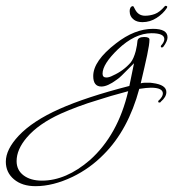

<svg xmlns="http://www.w3.org/2000/svg" viewBox="-317 -305 603 659"><path d="M-195 334Q-241 334 -269 310.5Q-297 287 -297 250Q-297 208 -253 161Q-205 110 -113 69Q-21 28 127 -10L143 -88L128 -73Q112 -57 101.5 -46.5Q91 -36 83 -31Q52 -8 31 -8Q3 -8 3 -44Q3 -96 81 -156Q145 -206 208 -206Q258 -206 258 -177Q258 -164 244 -145Q241 -142 239 -142Q235 -142 235 -146Q235 -148 237 -150Q247 -161 247 -171Q247 -191 203 -191Q146 -191 88 -136Q35 -85 35 -52Q35 -39 48 -39Q58 -39 71 -46Q107 -62 132 -91Q142 -104 149 -130Q154 -151 155 -166Q158 -178 178 -178Q196 -178 196 -169Q196 -153 188 -115.5Q180 -78 166 -19Q173 -21 179 -21Q185 -21 191 -21Q195 -21 199 -21Q203 -21 207 -20Q254 -14 254 11Q254 28 235 44Q234 47 230 47Q226 47 226 44Q226 40 229 39Q242 26 242 16Q242 -4 201 -4Q194 -4 184 -3Q174 -2 161 0Q123 141 39 225Q-8 273 -68 302Q-135 334 -195 334ZM-173 315Q-90 315 -8 244Q88 158 123 8Q89 17 63.5 24.5Q38 32 20 38Q-17 49 -49 61Q-81 73 -108 85Q-185 120 -225 167Q-260 208 -260 248Q-260 279 -236 297Q-212 315 -173 315ZM172 -229Q154 -229 143 -237Q128 -248 128 -267Q128 -274 131 -279Q134 -284 140 -284Q141 -284 147 -272Q158 -251 181 -251Q198 -251 214.5 -257Q231 -263 249 -284Q250 -285 252 -285Q254 -285 256 -283.5Q258 -282 256 -278Q243 -258 220.5 -243.5Q198 -229 172 -229Z"/></svg>

Font: Passions Conflict
Style: Regular
Weight: 400
Designer: Robert E. Leuschke
Foundry: Robert E. Leuschke
Version: Version 1.010; ttfautohint (v1.8.3)